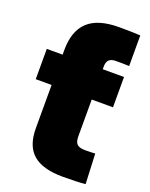

<svg xmlns="http://www.w3.org/2000/svg" viewBox="-138 -803 686 878"><g transform="rotate(20 204.5 -363.5)"><path d="M86.9 -522.5H282.2V-194.8Q282.2 -168.9 293.5 -158Q304.7 -147 331.5 -147Q343.8 -147 359.1 -147.5Q374.5 -147.9 381.8 -148.4L388.2 -2Q370.1 0 340.3 1Q310.5 2 278.8 2Q180.2 2 133.5 -38.3Q86.9 -78.6 86.9 -164.1ZM385.7 -522.5V-375H9.8V-522.5ZM86.9 -407.2V-544.9Q86.9 -637.2 135.5 -683.1Q184.1 -729 287.1 -729Q318.8 -729 346.2 -728.3Q373.5 -727.5 390.6 -726.6V-577.6Q380.4 -578.1 363.8 -578.4Q347.2 -578.6 326.7 -578.6Q303.7 -578.6 293 -568.4Q282.2 -558.1 282.2 -536.6V-407.2Z"/></g></svg>

Font: Inter 28pt Black
Style: Regular
Weight: 900
Designer: Rasmus Andersson
Foundry: rsms
Version: Version 4.001;git-66647c0bb